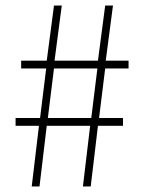

<svg xmlns="http://www.w3.org/2000/svg" viewBox="-20 -670 512 690"><path d="M94 0 120 -218H36V-246H124L146 -424H56V-452H148L174 -650H202L176 -452H332L358 -650H386L360 -452H442V-424H358L336 -246H422V-218H332L306 0H278L304 -218H148L122 0ZM152 -246H308L330 -424H174Z"/></svg>

Font: Source Sans 3 ExtraLight ExtraLight
Style: Regular
Weight: 250
Version: Version 3.052;hotconv 1.1.0;makeotfexe 2.6.0